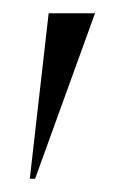

<svg xmlns="http://www.w3.org/2000/svg" viewBox="-20 -720 189 290"><path d="M33 -450 123.5 -700H53.5L25 -450Z"/></svg>

Font: Picaflor 48 pt
Style: Regular
Weight: 400
Designer: Ariel Martín Pérez
Foundry: Tunera Type Foundry
Version: Version 1.000;hotconv 1.0.109;makeotfexe 2.5.65596